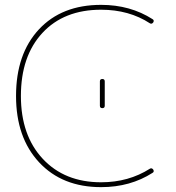

<svg xmlns="http://www.w3.org/2000/svg" viewBox="-20 -760 723 790"><path d="M391 -425Q391 -435 401 -435Q411 -435 411 -425V-325Q411 -315 401 -315Q391 -315 391 -325ZM396 10Q236 10 141 -92Q46 -194 46 -365Q46 -538 140 -639Q234 -740 396 -740Q516 -740 608 -681Q616 -676 610 -667Q604 -660 597 -664Q511 -720 396 -720Q243 -720 154.5 -624.5Q66 -529 66 -365Q66 -203 156 -106.5Q246 -10 396 -10Q509 -10 597 -66Q604 -70 610 -63Q616 -54 608 -49Q516 10 396 10Z"/></svg>

Font: Rounded Mplus 1c Thin
Style: Regular
Weight: 250
Version: Version 1.059.20150529